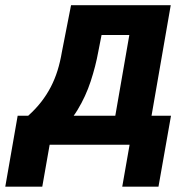

<svg xmlns="http://www.w3.org/2000/svg" viewBox="-83 -548 715 727"><path d="M186 -528.3H323.7L289.1 -352.1Q279.3 -297.9 260.5 -240.5Q241.7 -183.1 210.9 -132.3Q180.2 -81.5 135.3 -46.1Q90.3 -10.7 28.8 0H-1.5L10.3 -108.4L23.4 -109.4Q52.2 -135.3 73.2 -162.4Q94.2 -189.5 109.4 -218.8Q124.5 -248 134.8 -280.8Q145 -313.5 151.4 -351.6ZM223.1 -528.3H563.5L471.7 0H334.5L406.7 -415.5H203.6ZM-16.1 -109.9H564.5L517.1 158.7H379.9L407.7 0H105L77.1 158.7H-63Z"/></svg>

Font: Roboto
Style: Bold Italic
Weight: 700
Italic angle: -12°
Designer: Christian Robertson
Foundry: Google
Version: Version 3.0